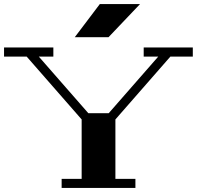

<svg xmlns="http://www.w3.org/2000/svg" viewBox="-25 -930 974 950"><path d="M686 -695H929V-650H818L546 -339V-45H645V0H280V-45H379V-339L107 -650H-5V-695H239V-650H167L412 -370H513L758 -650H686ZM668 -910 512 -746H345L469 -910Z"/></svg>

Font: Geostar Fill
Style: Regular
Weight: 400
Designer: Joe Prince
Foundry: Joe Prince
Version: Version 1.002